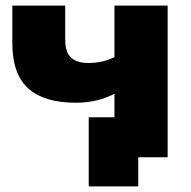

<svg xmlns="http://www.w3.org/2000/svg" viewBox="-20 -562 683 686"><path d="M24 -408V-542H213V-420Q213 -376 233.5 -356.5Q254 -337 296 -337Q347 -337 389 -358V-542H579V0H474V104H297V-143H389V-227Q328 -195 251 -195Q137 -195 80.5 -246.5Q24 -298 24 -408Z"/></svg>

Font: Chess Sans ExtraBold
Style: Regular
Weight: 800
Designer: Wolf Bōese
Foundry: Wolf Bōese
Version: Version 7.223